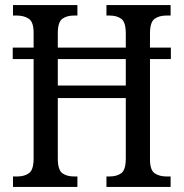

<svg xmlns="http://www.w3.org/2000/svg" viewBox="-20 -734 721 754"><path d="M31 0V-41H48Q76 -41 94 -54Q112 -67 112 -112V-502H30V-547H112V-605Q112 -648 93 -660.5Q74 -673 45 -673H31V-714H284V-673H271Q242 -673 224.5 -660Q207 -647 207 -603V-547H474V-602Q474 -647 456.5 -660Q439 -673 410 -673H398V-714H650V-673H634Q605 -673 587 -660Q569 -647 569 -602V-547H651V-502H569V-108Q569 -66 587.5 -53.5Q606 -41 634 -41H650V0H398V-41H410Q439 -41 456.5 -54Q474 -67 474 -113V-349H207V-112Q207 -67 224.5 -54Q242 -41 271 -41H284V0ZM207 -398H474V-502H207Z"/></svg>

Font: Noto Serif Georgian Condensed
Style: Regular
Weight: 400
Width: 3
Designer: Monotype Design Team, Akaki Razmadze
Foundry: Google LLC
Version: Version 2.003; ttfautohint (v1.8.4.7-5d5b)